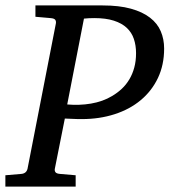

<svg xmlns="http://www.w3.org/2000/svg" viewBox="-37 -691 628 711"><path d="M466.8 -494.1Q466.8 -522.9 458.7 -546.9Q450.7 -570.8 432.4 -587.9Q414.1 -605 384.5 -614.5Q355 -624 312 -624Q302.7 -624 292.2 -623.5Q281.7 -623 273.9 -622.1L211.9 -304.2Q233.9 -302.2 256.1 -303Q278.3 -303.7 299.8 -307.4Q321.3 -311 341.3 -318.1Q361.3 -325.2 378.9 -335.9Q397.9 -347.2 414.1 -362.3Q430.2 -377.4 441.9 -397Q453.6 -416.5 460.2 -440.7Q466.8 -464.8 466.8 -494.1ZM570.8 -511.2Q570.8 -450.7 547.9 -402.3Q524.9 -354 484.1 -320.1Q443.4 -286.1 387.5 -268.1Q331.5 -250 266.1 -250Q258.3 -250 247.6 -250.2Q236.8 -250.5 227.1 -251Q215.3 -251.5 203.1 -252L166 -65.9Q164.6 -58.6 168.5 -53.2Q172.4 -47.9 186 -46.9L243.2 -42V0H-17.1V-42L41 -46.9Q60.5 -48.3 64.9 -65.9L169.9 -604Q171.4 -612.3 167.5 -617.7Q163.6 -623 149.9 -624L94.2 -628.9V-670.9H342.8Q404.3 -670.9 447.5 -658.9Q490.7 -647 518.3 -625.7Q545.9 -604.5 558.3 -575.2Q570.8 -545.9 570.8 -511.2Z"/></svg>

Font: Charis SIL APac
Style: Italic
Weight: 400
Italic angle: -11°
Foundry: SIL International
Version: Version 5.000